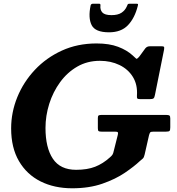

<svg xmlns="http://www.w3.org/2000/svg" viewBox="-20 -999 952 1034"><path d="M567 -825Q493 -825 473.5 -863.8Q454 -902.5 468 -969.5Q470 -979 481.5 -979H513.5Q521.5 -979 521 -971Q518 -946.5 531 -932Q544 -917.5 580.5 -917.5Q615 -917.5 634.5 -930.5Q654 -943.5 663 -964.5Q666 -971.5 667.8 -975.2Q669.5 -979 678.5 -979H714.5Q722 -979 723 -976.8Q724 -974.5 722 -967Q705.5 -901.5 669 -863.2Q632.5 -825 567 -825ZM526 -380H876Q888 -380 892.5 -376.8Q897 -373.5 897 -361V-313.5Q897 -298 893 -294Q889 -290 873 -290H806.5Q792 -290 788.8 -285.8Q785.5 -281.5 782.5 -270.5L759 -167Q755.5 -151.5 749.8 -145.8Q744 -140 732.5 -131Q703 -103 652.8 -68.8Q602.5 -34.5 531.5 -9.8Q460.5 15 369 15Q272.5 15 198.2 -22.2Q124 -59.5 82 -131.5Q40 -203.5 40 -307.5Q40 -394 73.2 -475.8Q106.5 -557.5 167.8 -622.8Q229 -688 313.2 -726.5Q397.5 -765 500 -765Q568.5 -765 616 -747Q663.5 -729 694.5 -700.5Q709.5 -687 713.5 -683Q717.5 -679 731.5 -696L762.5 -738.5Q767.5 -744.5 773.5 -747.2Q779.5 -750 791.5 -750H846Q860 -750 862.8 -747Q865.5 -744 863.5 -731.5L814.5 -488Q812 -473.5 806.8 -469.2Q801.5 -465 784.5 -465H738Q723 -465 719.8 -468.5Q716.5 -472 717.5 -485Q721.5 -542.5 695.8 -584.5Q670 -626.5 623.2 -649Q576.5 -671.5 518 -671.5Q450 -671.5 396 -640.2Q342 -609 303.8 -556.5Q265.5 -504 245.2 -439.8Q225 -375.5 225 -310Q225 -203.5 264.8 -144Q304.5 -84.5 390 -84.5Q450 -84.5 492.2 -101Q534.5 -117.5 572 -151.5Q581 -159 585.5 -165.8Q590 -172.5 593 -187.5L614.5 -273Q617 -283.5 614.2 -286.8Q611.5 -290 599.5 -290H527.5Q515 -290 511 -293Q507 -296 507 -308.5V-363.5Q507 -374.5 511.2 -377.2Q515.5 -380 526 -380Z"/></svg>

Font: Besley*
Style: Bold Italic
Weight: 700
Italic angle: -13°
Designer: Owen Earl
Foundry: indestructible type*
Version: Version 2.000; ttfautohint (v1.8.3)